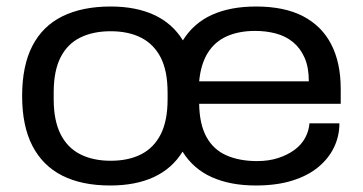

<svg xmlns="http://www.w3.org/2000/svg" viewBox="-20 -558 1115 590"><path d="M319 12Q231 12 171 -18.5Q111 -49 79.5 -110Q48 -171 48 -263Q48 -356 79.5 -417Q111 -478 172 -508Q233 -538 320 -538Q398 -538 454 -512Q510 -486 542 -434Q575 -487 631.5 -512.5Q688 -538 767 -538Q854 -538 911.5 -508Q969 -478 998 -421.5Q1027 -365 1027 -285V-239H592Q593 -176 614.5 -137Q636 -98 676 -80.5Q716 -63 770 -63Q806 -63 835 -72.5Q864 -82 885 -97.5Q906 -113 917.5 -134Q929 -155 931 -179H1023Q1023 -140 1006.5 -105.5Q990 -71 958 -44.5Q926 -18 878 -3Q830 12 766 12Q688 12 631 -13.5Q574 -39 541 -92Q509 -40 453 -14Q397 12 319 12ZM320 -64Q375 -64 414 -84Q453 -104 474 -145.5Q495 -187 495 -253V-273Q495 -340 474 -381Q453 -422 414 -442Q375 -462 320 -462Q266 -462 226.5 -442.5Q187 -423 166 -381.5Q145 -340 145 -274V-253Q145 -188 166 -146Q187 -104 226.5 -84Q266 -64 320 -64ZM592 -308H929Q929 -351 916 -380.5Q903 -410 880.5 -428.5Q858 -447 828 -455Q798 -463 764 -463Q714 -463 677 -446.5Q640 -430 618.5 -395.5Q597 -361 592 -308Z"/></svg>

Font: Archivo SemiExpanded
Style: Regular
Weight: 400
Width: 6
Designer: Hector Gatti
Foundry: Omnibus-Type
Version: Version 2.001